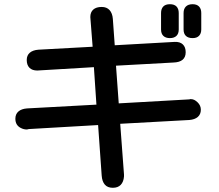

<svg xmlns="http://www.w3.org/2000/svg" viewBox="-20 -811 1040 912"><path d="M118 -198H117Q111 -196 106 -196Q93 -196 79 -203Q53 -216 53 -247Q53 -269 67.5 -281.5Q82 -294 108 -296L438 -314L426 -492L157 -476Q133 -476 120 -489Q107 -502 107 -526Q107 -548 121.5 -560.5Q136 -573 163 -575L420 -589L409 -730Q409 -753 423 -765.5Q437 -778 463 -778Q487 -778 500.5 -763Q514 -748 516 -721L525 -596L810 -612Q835 -613 848.5 -600Q862 -587 862 -563Q862 -516 804 -514L531 -499L544 -320L880 -339L882 -340H888Q903 -340 918.5 -325Q934 -310 934 -290Q934 -268 919.5 -255.5Q905 -243 879 -241L551 -223L569 18V27Q567 53 553.5 67Q540 81 516 81Q491 81 478 66Q465 51 463 23L446 -217ZM745 -749Q745 -769 755.5 -780Q766 -791 787 -791Q808 -791 818.5 -780Q829 -769 829 -749V-671Q829 -651 818 -640.5Q807 -630 787 -630Q767 -630 756 -640.5Q745 -651 745 -671ZM852 -749Q852 -769 863 -780Q874 -791 895 -791Q915 -791 925.5 -780Q936 -769 936 -749V-671Q936 -652 925.5 -641Q915 -630 895 -630Q874 -630 863 -640.5Q852 -651 852 -671Z"/></svg>

Font: 寒蝉全圆体 Bold
Style: Regular
Weight: 700
Designer: Warren2060
      Designed by Motoya company      

      [Varela Round]
      Joe Prince(Latin component); Avraham Cornf
Foundry: ChillType
Version: Version 3.200